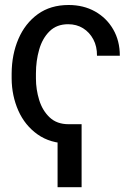

<svg xmlns="http://www.w3.org/2000/svg" viewBox="-20 -573 533 780"><path d="M258.8 -68.4V9.8Q184.6 9.8 132.8 -26.9Q81.1 -63.5 54.4 -123.8Q27.8 -184.1 27.3 -253.9V-274.4Q27.8 -352.1 54.9 -415Q82 -478 133.5 -515.4Q185.1 -552.7 258.8 -552.7Q319.3 -552.7 366.2 -526.4Q413.1 -500 439.9 -453.6Q466.8 -407.2 466.8 -346.7H374Q374.5 -384.3 359.1 -413.1Q343.8 -441.9 317.4 -458.3Q291 -474.6 256.8 -474.6Q210.4 -474.6 181.4 -446Q152.3 -417.5 139.2 -371.8Q126 -326.2 126 -274.4V-253.9Q126 -209.5 139.2 -166.7Q152.3 -124 181.6 -96.2Q210.9 -68.4 258.8 -68.4ZM311.5 -68.4V187.5H213.9V-68.4Z"/></svg>

Font: Inter Tight
Style: Regular
Weight: 400
Designer: Rasmus Andersson
Foundry: rsms
Version: Version 3.002